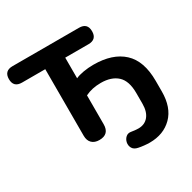

<svg xmlns="http://www.w3.org/2000/svg" viewBox="-195 -894 1271 1274"><g transform="rotate(-30 441.0 -257.5)"><path d="M596 190Q579 190 554.5 187.5Q530 185 512 181Q482 175 471 155Q460 135 464.5 112.5Q469 90 485.5 75.5Q502 61 527 66Q540 68 552 69.5Q564 71 578 71Q627 71 655 37Q683 3 683 -58V-140Q683 -233 638 -274.5Q593 -316 512 -316Q444 -316 392 -290V-69Q392 8 316 8Q280 8 259.5 -12Q239 -32 239 -69V-579H61Q-3 -579 -3 -642Q-3 -705 61 -705H570Q634 -705 634 -642Q634 -579 570 -579H392V-421Q415 -432 452.5 -438.5Q490 -445 530 -445Q676 -445 755.5 -371.5Q835 -298 835 -146V-65Q835 58 769 124Q703 190 596 190Z"/></g></svg>

Font: Chiron GoRound TC
Style: Bold
Weight: 700
Designer: Ryoko NISHIZUKA 西塚涼子 (kana, bopomofo & ideographs); Paul D. Hunt (Latin, Greek & Cyrillic); Sandoll Communications 산돌커뮤니
Foundry: Adobe
Version: Version 1.000;hotconv 1.1.1;makeotfexe 2.6.0